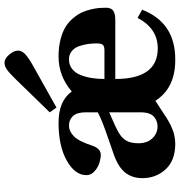

<svg xmlns="http://www.w3.org/2000/svg" viewBox="7 -787 792 846"><g transform="rotate(-90 403.0 -364.0)"><path d="M478 -299.8H604Q621.6 -299.8 628.2 -306.6Q634.8 -313.5 634.8 -333Q634.8 -354 632.1 -372.6Q629.4 -391.1 622.6 -411.4Q615.7 -431.6 600.6 -443.8Q585.4 -456.1 564 -456.1Q540 -456.1 522.5 -442.4Q504.9 -428.7 495.6 -405.3Q486.3 -381.8 482.2 -355.7Q478 -329.6 478 -299.8ZM194.8 -149.9Q194.8 -111.3 216.6 -88.6Q238.3 -65.9 269 -65.9Q293.5 -65.9 311.5 -81.5Q329.6 -97.2 331.1 -133.8V-278.8Q323.7 -275.4 305.7 -267.6Q287.6 -259.8 271.2 -252.2Q254.9 -244.6 241.2 -236.8Q217.8 -223.1 206.3 -203.4Q194.8 -183.6 194.8 -149.9ZM41 -132.8Q41 -177.2 65.2 -208Q89.4 -238.8 146 -258.8Q162.1 -264.6 208.5 -280.5Q254.9 -296.4 283 -307.4Q311 -318.4 331.1 -329.1V-381.8Q331.1 -421.4 314.5 -438.7Q297.9 -456.1 272.9 -456.1Q248 -456.1 226.1 -435.1Q204.1 -414.1 185.1 -356Q171.9 -315.9 144 -315.9Q128.9 -315.9 109.1 -321.8Q89.4 -327.6 71.8 -343Q54.2 -358.4 54.2 -378.9Q54.2 -429.7 118.4 -465.8Q182.6 -502 285.2 -502Q381.3 -502 422.9 -443.8Q490.7 -502 577.1 -502Q618.7 -502 652.6 -493.2Q686.5 -484.4 708.3 -470.7Q730 -457 746.3 -437.3Q762.7 -417.5 771.2 -399.2Q779.8 -380.9 784.7 -359.1Q789.6 -337.4 790.8 -323.2Q792 -309.1 792 -293.9Q792 -270.5 779.1 -261.2Q766.1 -252 737.8 -252H478Q478 -64.9 612.8 -64.9Q700.7 -64.9 747.1 -153.8L783.2 -133.8Q726.6 12.2 564.9 12.2Q439.5 13.7 381.8 -75.2L335 -44.9Q333.5 -43.9 322.3 -36.4Q311 -28.8 307.4 -26.6Q303.7 -24.4 292.2 -17.6Q280.8 -10.7 274.7 -8.1Q268.6 -5.4 256.8 -0.5Q245.1 4.4 236.1 6.6Q227.1 8.8 215.3 10.5Q203.6 12.2 191.9 12.2Q119.1 12.2 80.1 -30Q41 -72.3 41 -132.8ZM331.1 -541 476.1 -689.9Q504.4 -719.2 519.8 -729.7Q535.2 -740.2 549.8 -740.2Q567.4 -740.2 585.2 -719.7Q603 -699.2 603 -680.2Q603 -662.6 585.4 -647.2Q567.9 -631.8 535.2 -613.8L352.1 -511.2Z"/></g></svg>

Font: Linguistics Pro
Style: Bold
Weight: 700
Designer: Stefan Peev, Context Ltd
Foundry: Stefan Peev, Context Ltd
Version: Version 001.000